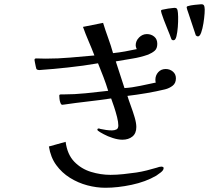

<svg xmlns="http://www.w3.org/2000/svg" viewBox="-20 -832 1040 907"><path d="M753 -38Q753 -28 739.5 -17.5Q726 -7 718 -2Q668 27 602 41Q536 55 478 55Q436 55 392.5 43.5Q349 32 310.5 8Q272 -16 245.5 -52.5Q219 -89 211 -140L290 -162Q298 -102 331 -68Q364 -34 410 -20Q456 -6 502 -6Q531 -6 563.5 -9.5Q596 -13 624 -17Q650 -21 673.5 -27Q697 -33 721 -40Q726 -42 732 -43.5Q738 -45 743 -45Q746 -45 749.5 -43.5Q753 -42 753 -38ZM811 -462Q811 -439 795.5 -427Q780 -415 760 -410Q719 -400 672 -392Q625 -384 582 -379Q588 -359 598 -332Q608 -305 616 -278Q624 -251 624 -232Q624 -202 605.5 -187Q587 -172 558 -172Q538 -172 513 -180Q488 -188 470 -198Q466 -200 453 -207.5Q440 -215 440 -219Q440 -225 446 -225Q450 -225 454 -223Q468 -220 481.5 -218Q495 -216 509 -216Q521 -216 530 -220.5Q539 -225 539 -239Q539 -255 533 -279Q527 -303 519 -327Q511 -351 505 -367Q452 -359 394.5 -352.5Q337 -346 283 -338Q281 -338 278.5 -337.5Q276 -337 274 -337Q269 -337 265.5 -346Q262 -355 261 -365.5Q260 -376 260 -380Q260 -386 267.5 -386Q275 -386 279 -386Q332 -386 385.5 -391.5Q439 -397 491 -403Q481 -436 468.5 -468.5Q456 -501 443 -533Q375 -521 299 -513Q223 -505 165 -501Q157 -501 152 -506Q151 -508 149 -517.5Q147 -527 145 -537Q143 -547 143 -549Q143 -556 151 -556Q162 -556 173.5 -555.5Q185 -555 196 -555Q254 -555 311.5 -560Q369 -565 426 -570Q413 -604 398.5 -637.5Q384 -671 372 -705L467 -724Q478 -688 491 -652.5Q504 -617 514 -581Q543 -584 570.5 -589Q598 -594 626 -600Q621 -610 621 -618Q621 -639 637 -655Q653 -671 674 -671Q694 -671 708.5 -659Q723 -647 723 -625Q723 -603 711 -592.5Q699 -582 680 -574Q643 -561 604 -555Q565 -549 527 -542L568 -416Q603 -418 642.5 -426.5Q682 -435 716 -442Q714 -446 714 -455Q714 -476 727.5 -491Q741 -506 763 -506Q782 -506 796.5 -494Q811 -482 811 -462ZM819 -782Q821 -774 821.5 -752Q822 -730 820 -704.5Q818 -679 813.5 -660.5Q809 -642 800 -642Q795 -641 790 -646Q782 -669 772 -692.5Q762 -716 754 -738Q751 -748 747 -758Q743 -768 741 -778Q739 -784 746 -786Q758 -789 774.5 -791.5Q791 -794 804 -795Q812 -795 815 -791.5Q818 -788 819 -782ZM946 -799Q948 -791 946.5 -769Q945 -747 941 -722Q937 -697 930.5 -678.5Q924 -660 915 -660Q910 -660 905 -665L875 -755Q872 -766 868 -776Q864 -786 862 -796Q861 -801 867 -803Q880 -807 899 -809Q918 -811 931 -812Q939 -812 942 -808.5Q945 -805 946 -799Z"/></svg>

Font: Kaisei Opti
Style: Regular
Weight: 400
Designer: Font-Kai, 金井和夫
Foundry: KAZUO KANAI
Version: Version 5.003